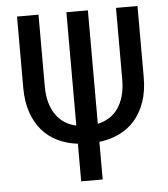

<svg xmlns="http://www.w3.org/2000/svg" viewBox="-52 -757 703 804"><g transform="rotate(-5 300.0 -355.5)"><path d="M347.2 -233.9V-710.9H256.8V-234.4Q230.5 -240.2 208.7 -253.9Q187 -267.6 171.9 -289.6Q156.2 -311.5 147.9 -341.8Q139.6 -372.1 139.6 -411.1V-710.9H49.3V-411.1Q49.3 -353.5 64.5 -308.8Q79.6 -264.2 106.9 -232.4Q134.3 -200.7 172.4 -182.1Q210.4 -163.6 256.8 -158.2V0H347.2V-158.2Q393.1 -163.6 431.6 -182.1Q470.2 -200.7 497.6 -232.4Q524.9 -264.2 540.3 -308.8Q555.7 -353.5 555.7 -411.1V-710.9H465.3V-411.1Q465.3 -372.1 456.8 -341.6Q448.2 -311 433.1 -289.1Q417.5 -267.1 395.8 -253.4Q374 -239.7 347.2 -233.9Z"/></g></svg>

Font: Roboto Mono
Style: Regular
Weight: 400
Monospace: yes
Designer: Google
Version: Version 3.000